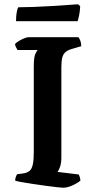

<svg xmlns="http://www.w3.org/2000/svg" viewBox="-20 -878 450 898"><path d="M275 0Q268 0 246 -2.5Q224 -5 194.5 -9Q165 -13 135 -17.5Q105 -22 82.5 -26Q60 -30 51 -33Q51 -42 54 -50.5Q57 -59 60 -63L89 -67Q108 -70 118.5 -79Q129 -88 133.5 -109Q138 -130 138 -167V-567Q138 -612 146 -627.5Q154 -643 156 -644H62Q60 -649 56 -655Q52 -661 50 -672Q56 -679 68.5 -686.5Q81 -694 94 -699Q107 -704 112 -704H347Q351 -699 355.5 -688Q360 -677 360 -662L316 -649Q298 -644 287 -635Q276 -626 271.5 -609.5Q267 -593 267 -563V-141Q267 -116 261 -98.5Q255 -81 249 -74L348 -62Q350 -59 353 -50Q356 -41 356 -33Q340 -20 317 -10Q294 0 275 0ZM55 -779Q55 -805 58.5 -822.5Q62 -840 66 -844Q96 -844 136 -845.5Q176 -847 218 -849.5Q260 -852 294 -854.5Q328 -857 345 -858L355 -849Q354 -825 350 -806Q346 -787 343 -779Z"/></svg>

Font: Texturina 12pt SemiBold
Style: Regular
Weight: 600
Designer: Guillermo Torres Carreño
Foundry: Omnibus-Type
Version: Version 1.002